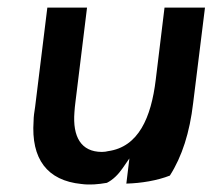

<svg xmlns="http://www.w3.org/2000/svg" viewBox="-20 -483 558 503"><path d="M104 -463 72 -203C70 -190 68 -178 68 -166C61 -66 104 -10 193 -1C215 2 237 0 260 -4C276 -12 290 -26 301 -42L319 -68L311 -2C350 -3 392 -10 425 -23C457 -73 477 -136 486 -213L517 -463H411L388 -274C376 -175 343 -98 263 -87C260 -86 253 -85 247 -85C192 -85 170 -125 175 -189C176 -206 179 -225 181 -243L208 -463Z"/></svg>

Font: Bluebird
Style: LiNrwObl
Weight: 300
Designer: Jasper
Foundry: Cannot Into Space Fonts
Version: Version 0.98